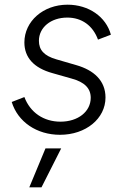

<svg xmlns="http://www.w3.org/2000/svg" viewBox="-20 -563 548 819"><path d="M236 12C346 12 430 -57 430 -147C430 -220 379 -264 306 -285L220 -310C168 -325 146 -350 146 -389C146 -446 197 -488 267 -488C329 -488 376 -454 398 -394L453 -415C432 -492 358 -543 268 -543C164 -543 84 -472 84 -382C84 -318 124 -273 204 -251L285 -228C341 -213 367 -186 367 -146C367 -87 313 -44 238 -44C166 -44 109 -83 84 -149L30 -128C56 -43 137 12 236 12ZM105 236H157L241 70H174Z"/></svg>

Font: Mluvka Light
Style: Italic
Weight: 300
Italic angle: -8°
Designer: Modified by Jiří Krblich, Original typeface by Gumpita Rahayu
Foundry: Gumpita Rahayu & Jiří Krblich
Version: Version 2.000;Glyphs 3.1.1 (3134)